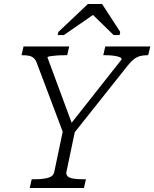

<svg xmlns="http://www.w3.org/2000/svg" viewBox="-20 -943 774 963"><path d="M129 0 139 -44H157Q194 -44 220.5 -51Q247 -58 252 -80L298 -299L300 -268L165 -626Q159 -643 149.5 -651.5Q140 -660 126.5 -663Q113 -666 94 -666H88L98 -710H327L317 -666H303Q282 -666 262.5 -664.5Q243 -663 231 -661Q219 -659 218 -655L348 -304L317 -299L590 -645Q591 -652 580 -656.5Q569 -661 550.5 -663.5Q532 -666 511 -666H498L508 -710H734L723 -666H717Q699 -666 683.5 -662Q668 -658 653.5 -647.5Q639 -637 622 -616L344 -266L359 -299L313 -80Q311 -66 320 -58Q329 -50 349 -47Q369 -44 393 -44H411L401 0ZM492 -923H421L273 -783L269 -767H300L474 -887H427L550 -767H580L583 -783Z"/></svg>

Font: Roboto Serif 20pt ExtraLight
Style: Italic
Weight: 250
Italic angle: -10°
Version: Version 1.007